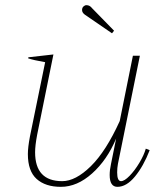

<svg xmlns="http://www.w3.org/2000/svg" viewBox="-20 -714 600 744"><path d="M298 -675Q298 -684 303.5 -689Q309 -694 315 -694Q328 -694 337 -682L422 -595L414 -585L309 -657Q298 -665 298 -675ZM560 -132Q536 -70 503 -30Q470 10 435 10Q405 10 405 -36Q405 -55 410 -78L430 -177Q395 -94 337 -42Q279 10 216 10Q156 10 122 -20.5Q88 -51 88 -117Q88 -143 96 -185L155 -473Q109 -481 89 -488L90 -492L187 -503L124 -192Q116 -150 116 -124Q116 -12 221 -12Q273 -12 332 -70Q391 -128 444 -245L495 -498H522L437 -79Q434 -63 434 -46Q434 -12 449 -12Q462 -12 482 -32.5Q502 -53 520 -83Q538 -113 545 -138Z"/></svg>

Font: Trirong Thin
Style: Italic
Weight: 250
Italic angle: -12°
Designer: Katatrad Team
Foundry: CadsonDemak
Version: Version 1.001